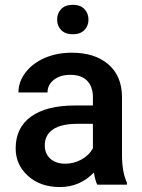

<svg xmlns="http://www.w3.org/2000/svg" viewBox="-20 -753 581 783"><path d="M43.9 0ZM376.5 0Q368.7 -15.1 362.8 -49.3Q306.2 9.8 224.1 9.8Q144.5 9.8 94.2 -35.6Q43.9 -81.1 43.9 -147.9Q43.9 -232.4 106.7 -277.6Q169.4 -322.8 286.1 -322.8H358.9V-357.4Q358.9 -398.4 335.9 -423.1Q313 -447.8 266.1 -447.8Q225.6 -447.8 199.7 -427.5Q173.8 -407.2 173.8 -376H55.2Q55.2 -419.4 84 -457.3Q112.8 -495.1 162.4 -516.6Q211.9 -538.1 272.9 -538.1Q365.7 -538.1 420.9 -491.5Q476.1 -444.8 477.5 -360.4V-122.1Q477.5 -50.8 497.6 -8.3V0ZM246.1 -85.4Q281.2 -85.4 312.3 -102.5Q343.3 -119.6 358.9 -148.4V-248H294.9Q229 -248 195.8 -225.1Q162.6 -202.1 162.6 -160.2Q162.6 -126 185.3 -105.7Q208 -85.4 246.1 -85.4ZM212.9 -672.9Q212.9 -698.7 229.5 -716.1Q246.1 -733.4 276.9 -733.4Q307.6 -733.4 324.2 -716.1Q340.8 -698.7 340.8 -672.9Q340.8 -647.5 324.2 -630.4Q307.6 -613.3 276.9 -613.3Q246.1 -613.3 229.5 -630.4Q212.9 -647.5 212.9 -672.9Z"/></svg>

Font: Roboto Medium
Style: Regular
Weight: 500
Designer: Google
Version: Version 2.134; 2016; ttfautohint (v1.6)